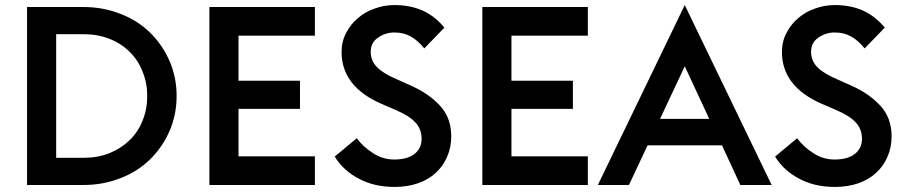

<svg xmlns="http://www.w3.org/2000/svg" viewBox="-20 -738 3613 766"><path d="M313.5 -108.4Q370.1 -108.4 417 -127Q463.9 -146.5 497.1 -178.7Q531.2 -211.9 548.8 -256.8Q567.4 -301.8 567.4 -355.5Q567.4 -407.2 548.8 -452.1Q531.2 -498 497.1 -531.2Q463.9 -564.5 417 -583Q370.1 -601.6 313.5 -601.6Q276.4 -601.6 204.1 -601.6Q204.1 -478.5 204.1 -108.4Q231.4 -108.4 313.5 -108.4ZM87.9 -710Q144.5 -710 313.5 -710Q391.6 -710 460.9 -682.6Q529.3 -656.2 578.1 -608.4Q627.9 -559.6 656.2 -495.1Q684.6 -429.7 684.6 -355.5Q684.6 -280.3 656.2 -214.8Q627.9 -150.4 578.1 -101.6Q529.3 -53.7 460.9 -27.3Q391.6 0 313.5 0Q238.3 0 87.9 0Q87.9 -177.7 87.9 -710Z M815.4 -710Q920.9 -710 1236.3 -710Q1236.3 -681.6 1236.3 -595.7Q1160.2 -595.7 931.6 -595.7Q931.6 -550.8 931.6 -416Q993.2 -416 1176.8 -416Q1176.8 -387.7 1176.8 -303.7Q1115.2 -303.7 931.6 -303.7Q931.6 -256.8 931.6 -114.3Q1007.8 -114.3 1236.3 -114.3Q1236.3 -85.9 1236.3 0Q1130.9 0 815.4 0Q815.4 -177.7 815.4 -710Z M1553.7 7.8Q1472.7 7.8 1411.1 -25.4Q1349.6 -57.6 1315.4 -113.3Q1344.7 -137.7 1403.3 -186.5Q1427.7 -153.3 1466.8 -127.9Q1505.9 -101.6 1552.7 -101.6Q1605.5 -101.6 1633.8 -124Q1662.1 -146.5 1662.1 -183.6Q1662.1 -223.6 1636.7 -250Q1612.3 -276.4 1559.6 -298.8Q1540 -306.6 1502.9 -323.2Q1342.8 -392.6 1342.8 -530.3Q1342.8 -573.2 1361.3 -607.4Q1378.9 -641.6 1408.2 -666Q1437.5 -691.4 1475.6 -704.1Q1512.7 -717.8 1553.7 -717.8Q1616.2 -717.8 1665 -696.3Q1713.9 -674.8 1752.9 -627.9Q1726.6 -600.6 1672.9 -544.9Q1645.5 -578.1 1618.2 -592.8Q1590.8 -608.4 1552.7 -608.4Q1517.6 -608.4 1488.3 -587.9Q1459 -568.4 1459 -531.2Q1459 -496.1 1483.4 -470.7Q1507.8 -445.3 1562.5 -421.9Q1580.1 -414.1 1617.2 -397.5Q1690.4 -365.2 1735.4 -316.4Q1780.3 -267.6 1780.3 -194.3Q1780.3 -149.4 1763.7 -112.3Q1748 -75.2 1717.8 -47.9Q1689.5 -21.5 1647.5 -6.8Q1605.5 7.8 1553.7 7.8Z M1904.3 -710Q2009.8 -710 2325.2 -710Q2325.2 -681.6 2325.2 -595.7Q2249 -595.7 2020.5 -595.7Q2020.5 -550.8 2020.5 -416Q2082 -416 2265.6 -416Q2265.6 -387.7 2265.6 -303.7Q2204.1 -303.7 2020.5 -303.7Q2020.5 -256.8 2020.5 -114.3Q2096.7 -114.3 2325.2 -114.3Q2325.2 -85.9 2325.2 0Q2219.7 0 1904.3 0Q1904.3 -177.7 1904.3 -710Z M2711.9 -717.8Q2798.8 -538.1 3058.6 0Q3027.3 0 2933.6 0Q2915 -39.1 2860.4 -158.2Q2786.1 -158.2 2563.5 -158.2Q2544.9 -118.2 2489.3 0Q2458 0 2365.2 0Q2452.1 -179.7 2711.9 -717.8ZM2613.3 -263.7Q2662.1 -263.7 2809.6 -263.7Q2785.2 -316.4 2711.9 -473.6Q2687.5 -421.9 2613.3 -263.7Z M3310.5 7.8Q3229.5 7.8 3168 -25.4Q3106.4 -57.6 3072.3 -113.3Q3101.6 -137.7 3160.2 -186.5Q3184.6 -153.3 3223.6 -127.9Q3262.7 -101.6 3309.6 -101.6Q3362.3 -101.6 3390.6 -124Q3418.9 -146.5 3418.9 -183.6Q3418.9 -223.6 3393.6 -250Q3369.1 -276.4 3316.4 -298.8Q3296.9 -306.6 3259.8 -323.2Q3099.6 -392.6 3099.6 -530.3Q3099.6 -573.2 3118.2 -607.4Q3135.7 -641.6 3165 -666Q3194.3 -691.4 3232.4 -704.1Q3269.5 -717.8 3310.5 -717.8Q3373 -717.8 3421.9 -696.3Q3470.7 -674.8 3509.8 -627.9Q3483.4 -600.6 3429.7 -544.9Q3402.3 -578.1 3375 -592.8Q3347.7 -608.4 3309.6 -608.4Q3274.4 -608.4 3245.1 -587.9Q3215.8 -568.4 3215.8 -531.2Q3215.8 -496.1 3240.2 -470.7Q3264.6 -445.3 3319.3 -421.9Q3336.9 -414.1 3374 -397.5Q3447.3 -365.2 3492.2 -316.4Q3537.1 -267.6 3537.1 -194.3Q3537.1 -149.4 3520.5 -112.3Q3504.9 -75.2 3474.6 -47.9Q3446.3 -21.5 3404.3 -6.8Q3362.3 7.8 3310.5 7.8Z"/></svg>

Font: SSportsD
Style: Medium
Weight: 400
Designer: Swiss Typefaces
Version: Version 1.000